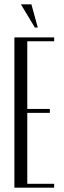

<svg xmlns="http://www.w3.org/2000/svg" viewBox="-20 -873 296 893"><path d="M155.8 -745.1H142.1L77.1 -853H126ZM46.9 -699.2H231.9V-681.2H106.9V-366.2H211.9V-348.1H106.9V-18.1H231.9V0H46.9Z"/></svg>

Font: Moniqa Narrow Heading
Style: Regular
Weight: 400
Width: 4
Designer: Rajesh Rajput
Foundry: Rajesh Rajput
Version: Version 1.000